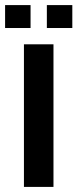

<svg xmlns="http://www.w3.org/2000/svg" viewBox="-38 -734 304 754"><path d="M56 0V-560H172V0ZM-18 -624V-714H82V-624ZM146 -624V-714H246V-624Z"/></svg>

Font: Tektur Medium
Style: Regular
Weight: 500
Designer: Adam Jagosz
Foundry: Adam Jagosz
Version: Version 1.005;gftools[0.9.30]